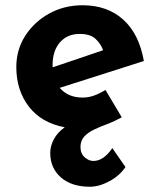

<svg xmlns="http://www.w3.org/2000/svg" viewBox="-20 -478 597 730"><path d="M322 232Q252 232 211.5 196.5Q171 161 171 103Q171 77 185 51Q199 25 226 6Q137 -11 89.5 -73Q42 -135 42 -223Q42 -289 76 -342Q110 -395 167 -426.5Q224 -458 294 -458Q388 -458 448.5 -403.5Q509 -349 527 -246L207 -144Q239 -107 294 -107Q317 -107 338.5 -115Q360 -123 381 -136L443 -32Q416 -17 388 -6.5Q360 4 337 15Q314 26 300 41.5Q286 57 286 81Q286 106 302 120Q318 134 335 134Q374 134 407 85L457 157Q435 190 396 211Q357 232 322 232ZM180 -222 372 -287Q363 -312 343 -330.5Q323 -349 283 -349Q236 -349 208 -317Q180 -285 180 -231Q180 -227 180 -222Z"/></svg>

Font: Reem Kufi
Style: Bold
Weight: 700
Designer: Khaled Hosny
Version: Version 1.001